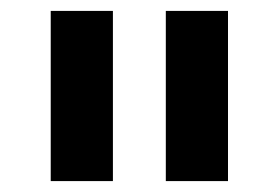

<svg xmlns="http://www.w3.org/2000/svg" viewBox="-20 -760 511 352"><path d="M73 -428V-740H187V-428ZM284 -428V-740H398V-428Z"/></svg>

Font: IBM Plex Sans KR SemiBold
Style: Regular
Weight: 600
Designer: Mike Abbink; Paul van der Laan; Pieter van Rosmalen; Wujin Sim; Chorong Kim; Dohee Lee;
Foundry: Sandoll Inc.
Version: Version 1.000